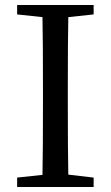

<svg xmlns="http://www.w3.org/2000/svg" viewBox="-20 -753 446 773"><path d="M49 0V-38L151 -49Q153 -145 153 -339V-393Q153 -588 151 -684L49 -695V-733H357V-695L255 -684Q253 -589 253 -393V-339Q253 -146 255 -50L357 -38V0Z"/></svg>

Font: GenRyuMin TW M
Style: Regular
Weight: 500
Version: Version 1.501;PS 1;hotconv 16.6.51;makeotf.lib2.5.65220